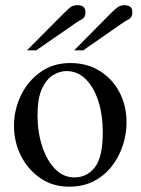

<svg xmlns="http://www.w3.org/2000/svg" viewBox="-20 -702 540 737"><path d="M465.8 -231.9Q465.8 -189 451.9 -145.3Q438 -101.6 410.4 -65.4Q382.8 -29.3 341.6 -7.3Q300.3 14.6 245.1 14.6Q182.6 14.6 135 -18.1Q87.4 -50.8 60.5 -104Q33.7 -157.2 33.7 -219.2Q33.7 -279.8 59.8 -334.7Q85.9 -389.6 134.5 -424.8Q183.1 -460 250 -460Q314.5 -460 363 -429.7Q411.6 -399.4 438.7 -347.7Q465.8 -295.9 465.8 -231.9ZM374.5 -194.3Q374.5 -260.7 357.4 -314Q340.3 -367.2 309.1 -398.2Q277.8 -429.2 234.9 -429.2Q209.5 -429.2 183.8 -413.8Q158.2 -398.4 141.1 -361.6Q124 -324.7 124 -259.8Q124 -195.8 141.6 -141.4Q159.2 -86.9 190.9 -54Q222.7 -21 265.6 -21Q314 -21 344.2 -59.8Q374.5 -98.6 374.5 -194.3ZM487.8 -659.2Q489.7 -636.7 474.6 -628.4Q459.5 -620.1 443.4 -608.9L299.3 -508.8H264.6L402.8 -648.4Q414.1 -660.2 427.5 -671.1Q440.9 -682.1 456.1 -682.1Q486.3 -682.1 487.8 -659.2ZM307.6 -659.2Q310.1 -636.7 294.7 -628.4Q279.3 -620.1 263.7 -608.9L119.1 -508.8H83.5L222.2 -648.4Q233.9 -660.2 246.1 -671.1Q258.3 -682.1 276.4 -682.1Q306.2 -682.1 307.6 -659.2Z"/></svg>

Font: BabelStone Roman
Style: Regular
Weight: 400
Designer: Walt Agee, Victor Gaultney, Peter Martin, Debbi Hosken, Becca Hirsbrunner (SIL); Andrew West (BabelStone)
Foundry: BabelStone
Version: Version 16.000